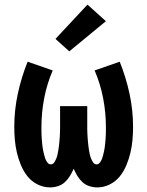

<svg xmlns="http://www.w3.org/2000/svg" viewBox="-20 -806 640 834"><path d="M197 8Q169 8 143 -5Q117 -18 99.5 -40Q82 -62 71 -88.5Q60 -115 53.5 -142.5Q47 -170 44.5 -198.5Q42 -227 42 -255Q42 -328 57.5 -399.5Q73 -471 100 -538L209 -500Q184 -442 172 -379.5Q160 -317 160 -254Q160 -245 160 -236.5Q160 -228 160.5 -219Q161 -210 161.5 -201.5Q162 -193 163 -184Q164 -175 165 -166.5Q166 -158 168 -149.5Q170 -141 172 -132.5Q174 -124 177 -116Q180 -108 186 -100Q192 -92 200 -92Q210 -92 215.5 -100.5Q221 -109 224.5 -117.5Q228 -126 230 -135.5Q232 -145 233.5 -154Q235 -163 236 -172Q237 -181 238 -190.5Q239 -200 239.5 -209.5Q240 -219 240.5 -228Q241 -237 241 -246.5Q241 -256 241 -265V-345H359V-265Q359 -256 359 -246.5Q359 -237 359.5 -228Q360 -219 360.5 -209.5Q361 -200 362 -190.5Q363 -181 364 -172Q365 -163 366.5 -154Q368 -145 370 -135.5Q372 -126 375.5 -117.5Q379 -109 384.5 -100.5Q390 -92 400 -92Q408 -92 414 -100Q420 -108 423 -116Q426 -124 428 -132.5Q430 -141 432 -149.5Q434 -158 435 -166.5Q436 -175 437 -184Q438 -193 438.5 -201.5Q439 -210 439.5 -219Q440 -228 440 -236.5Q440 -245 440 -254Q440 -317 428 -379.5Q416 -442 391 -500L500 -538Q527 -471 542.5 -399.5Q558 -328 558 -255Q558 -227 555.5 -198.5Q553 -170 546.5 -142.5Q540 -115 529 -88.5Q518 -62 500.5 -40Q483 -18 457 -5Q431 8 403 8Q385 8 368 2.5Q351 -3 338 -15Q325 -27 316 -42Q307 -57 300 -73Q293 -57 284 -42Q275 -27 262 -15Q249 -3 232 2.5Q215 8 197 8ZM281 -583 221 -637 360 -786 440 -714Z"/></svg>

Font: Iosevka Slab Extended
Style: Bold
Weight: 700
Width: 7
Monospace: yes
Designer: Belleve Invis
Foundry: Belleve Invis
Version: Version 11.1.0; ttfautohint (v1.8.3)